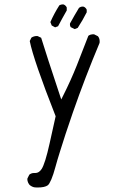

<svg xmlns="http://www.w3.org/2000/svg" viewBox="-20 -834 540 854"><path d="M259.8 -814.5Q251 -814.5 244.1 -810.5Q220.7 -773.9 204.1 -735.8L210 -720.7L225.1 -712.4L238.3 -717.3Q256.8 -752.4 276.9 -787.6V-800.8Q272.5 -810.1 263.2 -814Q261.2 -814.5 259.8 -814.5ZM352.5 -804.2Q350.6 -804.7 347.2 -804.7Q338.9 -804.7 331.5 -799.3Q311 -765.6 291.5 -730Q291 -728 291 -726.6Q291 -718.8 294.4 -713.4L312 -704.6L325.7 -710Q347.2 -742.7 365.7 -779.3V-791Q361.3 -800.3 352.5 -804.2ZM137.2 -64.5H131.3Q119.6 -64.5 110.4 -57.1L102.1 -40.5Q101.6 -39.1 101.6 -36.4Q101.6 -33.7 102.5 -29.3Q104.5 -20 111.3 -11.7Q122.6 -2 135.3 -0.5Q141.1 0 146.5 0Q179.2 0 192.4 -9.8Q199.2 -14.6 208.3 -35.9Q217.3 -57.1 226.3 -90.6Q235.4 -124 246.6 -159.2Q268.1 -229.5 304.2 -334Q358.4 -489.7 422.9 -643.1Q423.3 -647 423.3 -650.4Q423.3 -663.6 415.5 -672.9L398.9 -681.2Q397 -681.6 393.3 -681.6Q389.6 -681.6 384 -680.2Q378.4 -678.7 373 -674.8Q348.1 -609.4 321.5 -542.7Q294.9 -476.1 261.2 -409.2L252.4 -391.6Q183.1 -600.1 163.1 -666L147.9 -673.3Q146 -673.8 144.5 -673.8Q130.4 -673.8 119.6 -666.5L112.3 -651.4Q128.9 -567.4 227.5 -316.9L200.7 -196.3Q180.7 -106 165 -82Q153.3 -64.5 137.2 -64.5Z"/></svg>

Font: NaikaiFont
Style: Light
Weight: 300
Version: Version 1.89